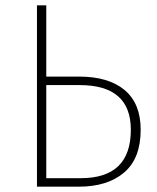

<svg xmlns="http://www.w3.org/2000/svg" viewBox="-20 -702 592 722"><path d="M154 -32H284Q472 -32 472 -214Q472 -382 280 -382H154ZM154 -414H277Q388 -414 448.5 -363.5Q509 -313 509 -214Q509 -106 446.5 -53Q384 0 276 0H119V-682H154Z"/></svg>

Font: FiraSans
Style: Regular
Weight: 200
Designer: Carrois Corporate & Edenspiekermann AG
Foundry: Carrois Corporate GbR & Edenspiekermann AG
Version: Version 3.106;PS 003.106;hotconv 1.0.70;makeotf.lib2.5.58329